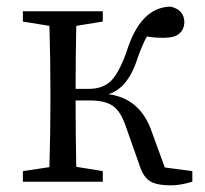

<svg xmlns="http://www.w3.org/2000/svg" viewBox="-20 -548 618 579"><path d="M477 -43 560 -32V0Q523 11 496 11Q453 11 432.5 -1.5Q412 -14 401 -49L359 -168Q344 -212 320.5 -228.5Q297 -245 252 -245H208Q208 -146 210 -45L290 -32V0H49V-32L129 -44Q132 -150 132 -228V-286Q132 -366 129 -470L49 -483V-514H290V-483L210 -470Q208 -370 208 -280H248Q288 -280 312.5 -302Q337 -324 361 -390Q403 -527 495 -528Q536 -518 536 -480Q535 -459 520.5 -446.5Q506 -434 474 -434Q443 -434 423 -438Q410 -415 396 -376Q367 -282 307 -264Q405 -251 439 -147Z"/></svg>

Font: Han-Nom Khai
Style: Regular
Weight: 400
Version: Version 1.200;June 22, 2023;FontCreator 14.0.0.2814 64-bit